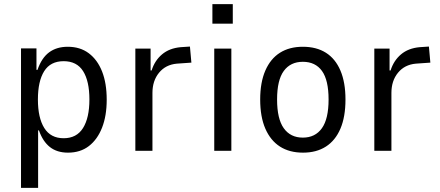

<svg xmlns="http://www.w3.org/2000/svg" viewBox="-20 -732 2138 932"><path d="M82 180V-497H157V-393H162Q182 -451 218.5 -478Q255 -505 309 -505Q369 -505 411 -473.5Q453 -442 475.5 -385Q498 -328 498 -248Q498 -170 475.5 -112.5Q453 -55 411.5 -23Q370 9 310 9Q257 9 222.5 -18Q188 -45 169 -99H165V180ZM289 -61Q352 -61 383 -110.5Q414 -160 414 -249Q414 -338 383.5 -386.5Q353 -435 289 -435Q225 -435 194.5 -386.5Q164 -338 164 -249Q164 -160 195 -110.5Q226 -61 289 -61Z M637 0V-496H711V-390H716Q731 -438 766.5 -468Q802 -498 857 -503L902 -506L909 -428L838 -423Q784 -418 752 -379Q720 -340 720 -281V0Z M1011 -617V-712H1110V-617ZM1020 0V-496H1103V0Z M1451 9Q1385 9 1339 -20.5Q1293 -50 1268 -107.5Q1243 -165 1243 -249Q1243 -332 1268 -389.5Q1293 -447 1339 -476Q1385 -505 1450 -505Q1516 -505 1562 -476Q1608 -447 1632.5 -389.5Q1657 -332 1657 -249Q1657 -165 1632.5 -107.5Q1608 -50 1562 -20.5Q1516 9 1451 9ZM1450 -64Q1510 -64 1542.5 -109.5Q1575 -155 1575 -249Q1575 -343 1543 -387.5Q1511 -432 1450 -432Q1390 -432 1357.5 -387.5Q1325 -343 1325 -249Q1325 -155 1357.5 -109.5Q1390 -64 1450 -64Z M1797 0V-496H1871V-390H1876Q1891 -438 1926.5 -468Q1962 -498 2017 -503L2062 -506L2069 -428L1998 -423Q1944 -418 1912 -379Q1880 -340 1880 -281V0Z"/></svg>

Font: Nunito Sans 7pt Condensed
Style: Regular
Weight: 400
Width: 3
Designer: Vernon Adams
Foundry: Vernon Adams
Version: Version 3.101;gftools[0.9.27]